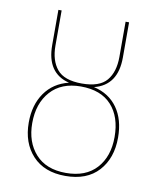

<svg xmlns="http://www.w3.org/2000/svg" viewBox="-79 -744 675 816"><g transform="rotate(10 258.5 -336.0)"><path d="M451 -190Q451 -101 401 -46Q351 9 258 9Q167 9 116.5 -45.5Q66 -100 66 -188Q66 -264 102.5 -316Q139 -368 205 -384Q107 -408 107 -529V-681H121V-529Q121 -465 152 -427.5Q183 -390 259 -390Q335 -390 366 -427Q397 -464 397 -529V-681H412V-529Q412 -409 313 -384Q379 -369 415 -318.5Q451 -268 451 -190ZM436 -190Q436 -277 390.5 -327Q345 -377 258 -377Q174 -377 127.5 -325Q81 -273 81 -188Q81 -106 127 -55Q173 -4 258 -4Q344 -4 390 -55Q436 -106 436 -190Z"/></g></svg>

Font: Fira Sans Compressed Hair
Style: Regular
Weight: 100
Width: 1
Designer: bBox Type GmbH & Carrois Corporate GbR & Edenspiekermann AG
Foundry: bBox Type GmbH & Carrois Corporate GbR & Edenspiekermann AG
Version: Version 4.301